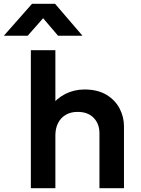

<svg xmlns="http://www.w3.org/2000/svg" viewBox="-87 -982 736 1002"><path d="M74 0V-720H202V-394.5L175.5 -424.5Q208.5 -469 254.5 -492Q300.5 -515 353.5 -515Q422.5 -515 468.2 -487.5Q514 -460 537 -416Q560 -372 560 -323V0H432V-286.5Q432 -336 401.8 -367Q371.5 -398 319 -398Q284 -398.5 257.5 -383.5Q231 -368.5 216.5 -340.8Q202 -313 202 -276V0ZM-67 -795.5 80 -962H200.5L343.5 -795.5H216L138 -887L57.5 -795.5Z"/></svg>

Font: Geologica Cursive Medium
Style: Regular
Weight: 500
Designer: Sindre Bremnes, Frode Helland
Foundry: Monokrom Skriftforlag AS
Version: Version 1.010;gftools[0.9.28]